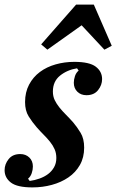

<svg xmlns="http://www.w3.org/2000/svg" viewBox="-34 -803 506 835"><path d="M107 12Q41 12 13.5 -9Q-14 -30 -14 -63Q-14 -89 3.5 -111Q21 -133 54 -133Q78 -133 93.5 -118Q109 -103 109 -79Q109 -65 104 -50Q99 -35 88 -26L95 -16Q117 -19 138 -26.5Q159 -34 175 -46Q191 -58 201 -75.5Q211 -93 211 -116Q211 -137 203.5 -154Q196 -171 183.5 -186.5Q171 -202 156 -217Q141 -232 126 -249Q106 -272 90.5 -297Q75 -322 75 -359Q75 -402 92.5 -435Q110 -468 139.5 -490Q169 -512 208 -523Q247 -534 289 -534Q355 -534 382.5 -513Q410 -492 410 -459Q410 -433 392.5 -411Q375 -389 342 -389Q318 -389 302.5 -404Q287 -419 287 -443Q287 -457 292 -472Q297 -487 308 -496L301 -506Q258 -499 227 -474Q196 -449 196 -405Q196 -384 204 -367.5Q212 -351 224.5 -335.5Q237 -320 252.5 -304.5Q268 -289 284 -271Q301 -251 316.5 -225.5Q332 -200 332 -161Q332 -118 313.5 -85.5Q295 -53 263.5 -31.5Q232 -10 191.5 1Q151 12 107 12ZM145 -610 297 -783H374L452 -604L420 -587L321 -693L172 -587Z"/></svg>

Font: IBM Plex Serif SemiBold
Style: Italic
Weight: 600
Italic angle: -14°
Designer: Mike Abbink, Paul van der Laan, Pieter van Rosmalen
Foundry: Bold Monday
Version: Version 2.5